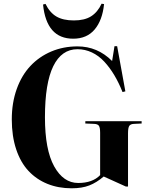

<svg xmlns="http://www.w3.org/2000/svg" viewBox="-20 -992 795 1026"><path d="M371.1 -785.2Q228.5 -785.2 210 -967.8L223.1 -971.2Q246.1 -924.3 281.7 -903.6Q317.4 -882.8 375 -882.8Q432.1 -882.8 467 -905Q502 -927.2 522.9 -972.2L536.1 -970.2Q527.3 -883.8 485.8 -834.5Q444.3 -785.2 371.1 -785.2ZM362.8 14.2Q292 14.2 233.4 -9.5Q174.8 -33.2 132.3 -78.6Q89.8 -124 66.4 -194.3Q43 -264.6 43 -354Q43 -442.4 69.3 -516.1Q95.7 -589.8 142.6 -639.6Q189.5 -689.5 253.9 -716.8Q318.4 -744.1 394 -744.1Q501 -744.1 579.1 -666L591.8 -745.1H606L649.9 -503.9L634.8 -500Q614.7 -550.3 590.8 -590.3Q566.9 -630.4 537.4 -662.4Q507.8 -694.3 471.2 -711.7Q434.6 -729 394 -729Q309.1 -729 264.6 -638.2Q220.2 -547.4 220.2 -365.2Q220.2 -191.9 269.5 -103Q318.8 -14.2 397.9 -14.2Q474.6 -14.2 515.1 -56.2V-282.2Q515.1 -310.1 508.5 -319.8Q502 -329.6 481.9 -330.1L436 -332V-344.2H736.8V-332L696.8 -330.1Q677.2 -329.6 670.7 -319.1Q664.1 -308.6 664.1 -279.8V4.9H652.8L534.2 -48.8Q496.1 -16.1 457 -1Q418 14.2 362.8 14.2Z"/></svg>

Font: Display Regular
Style: Bold
Weight: 700
Designer: Latin by Veronika Burian and Jose Scaglione. Greek by Irene Vlachou. Cyrillic by Vera Evstafieva.
Foundry: TypeTogether
Version: Version 3.002